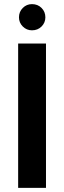

<svg xmlns="http://www.w3.org/2000/svg" viewBox="-20 -911 311 931"><path d="M68 0V-700H203V0ZM135 -764Q109 -764 90.5 -782.5Q72 -801 72 -827Q72 -854 90.5 -872.5Q109 -891 135 -891Q163 -891 181.5 -872.5Q200 -854 200 -827Q200 -801 181.5 -782.5Q163 -764 135 -764Z"/></svg>

Font: DM Sans 18pt
Style: Bold
Weight: 700
Designer: Colophon Foundry, Jonny Pinhorn
Foundry: Colophon Foundry
Version: Version 4.004;gftools[0.9.30]